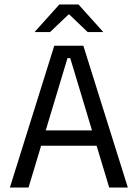

<svg xmlns="http://www.w3.org/2000/svg" viewBox="-20 -845 620 865"><path d="M24.5 0 224.5 -639H355.5L556 0H472L296.5 -583H284L108.5 0ZM144.5 -188.5V-257.5H435.5V-188.5ZM247.5 -825H333.5L444.5 -701.5V-700.5H375L292.5 -779.5H288.5L205.5 -700.5H136.5V-701.5Z"/></svg>

Font: Anek Tamil Medium
Style: Regular
Weight: 400
Version: Version 1.003